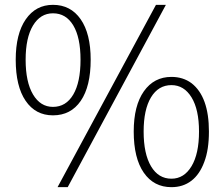

<svg xmlns="http://www.w3.org/2000/svg" viewBox="-20 -761 928 794"><path d="M45 -514Q45 -621 86.5 -681Q128 -741 199 -741Q272 -741 313.5 -681.5Q355 -622 355 -514Q355 -404 314 -344Q273 -284 199 -284Q127 -284 86 -344Q45 -404 45 -514ZM313 -514Q313 -606 283 -656Q253 -706 199 -706Q147 -706 116.5 -655.5Q86 -605 86 -514Q86 -422 116.5 -370.5Q147 -319 199 -319Q253 -319 283 -370Q313 -421 313 -514ZM625 -741H666L260 13H218ZM533 -217Q533 -324 575 -383.5Q617 -443 689 -443Q737 -443 772 -417Q844 -361 844 -217Q844 -142 825 -92Q806 -40 771.5 -13.5Q737 13 689 13Q616 13 574.5 -47Q533 -107 533 -217ZM803 -217Q803 -308 772 -358.5Q741 -409 689 -409Q635 -409 604.5 -358.5Q574 -308 574 -217Q574 -125 604.5 -73.5Q635 -22 689 -22Q741 -22 772 -73.5Q803 -125 803 -217Z"/></svg>

Font: Merged Yaku Han JP ExtraLight
Style: Regular
Weight: 250
Designer: Ryoko NISHIZUKA 西塚涼子 (kana, bopomofo & ideographs); Paul D. Hunt (Latin, Greek & Cyrillic); Sandoll Communications 산돌커뮤니
Foundry: Adobe
Version: Version 2.004